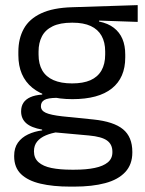

<svg xmlns="http://www.w3.org/2000/svg" viewBox="-20 -524 552 732"><path d="M256 -146Q156.5 -146 103.2 -189.5Q50 -233 50 -314V-326.5Q50 -377 70.8 -414.5Q91.5 -452 137 -473.2Q182.5 -494.5 256 -496.5L505 -504.5V-440.5L358 -445.5L357.5 -442Q392 -435 414 -418Q436 -401 446.8 -375.5Q457.5 -350 457.5 -316V-305Q457.5 -227.5 406.5 -186.8Q355.5 -146 256 -146ZM252.5 123H264Q309 123 341.2 116.2Q373.5 109.5 391 95Q408.5 80.5 408.5 56.5V54.5Q408.5 26.5 388.2 11.8Q368 -3 319 -7.5L181 -20L204 -21Q176 -17 154.8 -8Q133.5 1 121.5 15.8Q109.5 30.5 109.5 52.5V53.5Q109.5 79 127 94.5Q144.5 110 176.5 116.5Q208.5 123 252.5 123ZM248 187.5Q182 187.5 134.2 176.2Q86.5 165 60.2 139.8Q34 114.5 34 72V70Q34 40 48.2 20Q62.5 0 86.8 -11.5Q111 -23 141 -27L140.5 -30Q99.5 -37 80 -54.2Q60.5 -71.5 60.5 -99V-99.5Q60.5 -118.5 69.2 -132Q78 -145.5 95.8 -153.5Q113.5 -161.5 141 -163.5V-173.5L234 -150L196 -151Q162 -150.5 149 -142.8Q136 -135 136 -119.5V-119Q136 -102.5 154.5 -94Q173 -85.5 217.5 -80.5L336 -68.5Q413.5 -60.5 449 -31.2Q484.5 -2 484.5 55V57.5Q484.5 103 457.5 132Q430.5 161 381 174.2Q331.5 187.5 262.5 187.5ZM255 -206Q297 -206 324.8 -218.2Q352.5 -230.5 366.8 -255.2Q381 -280 381 -316V-328Q381 -363 367.2 -387.5Q353.5 -412 326 -424.8Q298.5 -437.5 257 -437.5H254Q209 -437.5 180.8 -423.8Q152.5 -410 139.8 -385.2Q127 -360.5 127 -327.5V-316Q127 -280 141.2 -255.5Q155.5 -231 184 -218.5Q212.5 -206 255 -206Z"/></svg>

Font: Anek Gujarati
Style: Regular
Weight: 400
Designer: Mrunmayee Ghaisas (Gujarati), Yesha Goshar (Latin)
Foundry: Ek Type
Version: Version 1.003